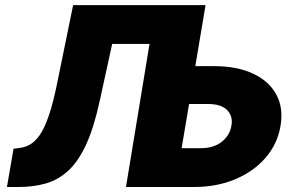

<svg xmlns="http://www.w3.org/2000/svg" viewBox="-20 -748 1165 768"><path d="M7.8 0 34.2 -153.3 51.8 -155.3Q76.2 -157.2 97.7 -168.5Q119.1 -179.7 138.7 -207.5Q158.2 -235.4 175.8 -287.1Q193.4 -338.9 210 -421.9L272.5 -727.5H802.2L761.2 -483.4H836.4Q928.2 -483.4 991.9 -453.6Q1055.7 -423.8 1085 -370.4Q1114.3 -316.9 1102.1 -244.1Q1089.8 -171.9 1042.2 -116.9Q994.6 -62 920.9 -31Q847.2 0 755.4 0H483.9L578.1 -572.3H428.7L378.9 -344.7Q356 -238.8 325.2 -171.4Q294.4 -104 254.6 -66.7Q214.8 -29.3 164.8 -14.6Q114.7 0 53.7 0ZM780.8 -155.3Q834.5 -154.8 866.9 -180.7Q899.4 -206.5 905.8 -246.1Q912.6 -283.2 888.2 -307.9Q863.8 -332.5 810.1 -332H736.3L706.5 -155.3Z"/></svg>

Font: Inter Tight Black
Style: Italic
Weight: 900
Italic angle: -9.39999°
Designer: Rasmus Andersson
Foundry: rsms
Version: Version 3.004; ttfautohint (v1.8.4.7-5d5b)